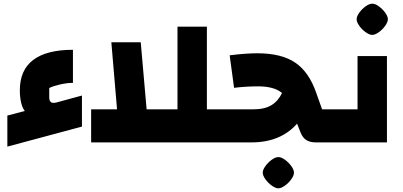

<svg xmlns="http://www.w3.org/2000/svg" viewBox="-20 -775 2196 1045"><path d="M426 -255V-86L20 23V-146L115 -171Q102 -187 95 -216.5Q88 -246 88 -284Q88 -394 161 -449Q234 -504 377 -504V-324Q346 -324 308 -315.5Q270 -307 248 -296V-245Q248 -215 272 -215Q279 -215 290 -218Z M1196 -180V0H476V-180H617L586 -545H746L778 -180H946V-630H1106V-180Z M1176 0ZM1818 -180V0H1699Q1666 0 1646 -13.5Q1626 -27 1615 -56L1597 -102Q1507 0 1349 0H1156V-180H1360Q1421 -180 1458 -203Q1495 -226 1515 -269Q1472 -305 1385 -305Q1319 -305 1254 -297L1230 -474Q1318 -485 1381 -485Q1512 -485 1587 -434Q1662 -383 1701 -270L1733 -180ZM1410 165Q1410 149 1424.5 129Q1439 109 1459 94.5Q1479 80 1495 80Q1511 80 1531 94.5Q1551 109 1565.5 129Q1580 149 1580 165Q1580 180 1565.5 200.5Q1551 221 1530.5 235.5Q1510 250 1495 250Q1480 250 1459.5 235.5Q1439 221 1424.5 200.5Q1410 180 1410 165Z M1796 0ZM1776 -180H1926V-470H2086V0H1776ZM1921 -670Q1921 -686 1935.5 -706Q1950 -726 1970 -740.5Q1990 -755 2006 -755Q2022 -755 2042 -740.5Q2062 -726 2076.5 -706Q2091 -686 2091 -670Q2091 -655 2076.5 -634.5Q2062 -614 2041.5 -599.5Q2021 -585 2006 -585Q1991 -585 1970.5 -599.5Q1950 -614 1935.5 -634.5Q1921 -655 1921 -670Z"/></svg>

Font: Changa Black
Style: Regular
Weight: 900
Designer: Eduardo Rodriguez Tunni
Foundry: Eduardo Rodriguez Tunni
Version: Version 2.001; ttfautohint (v1.5.10-5e6f)